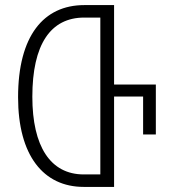

<svg xmlns="http://www.w3.org/2000/svg" viewBox="-20 -734 666 754"><path d="M428 -402V-714H311C151 -714 51 -593 51 -352C51 -124 150 0 309 0H428V-355H542V-206H592V-402ZM374 -49H309C178 -49 107 -159 107 -354C107 -559 178 -665 311 -665H374Z"/></svg>

Font: Noto Sans Georgian ExtraCondensed Light
Style: Regular
Weight: 300
Width: 2
Designer: Monotype Design Team, Akaki Razmadze
Foundry: Google LLC
Version: Version 2.005